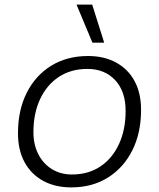

<svg xmlns="http://www.w3.org/2000/svg" viewBox="-20 -801 690 833"><path d="M289 12Q219 12 167 -16.5Q115 -45 86.5 -97.5Q58 -150 58 -223Q58 -323 96 -398.5Q134 -474 202.5 -516Q271 -558 362 -558Q432 -558 484 -529.5Q536 -501 564 -449Q592 -397 592 -324Q592 -224 554 -148.5Q516 -73 448 -30.5Q380 12 289 12ZM292 -44Q363 -44 415 -78.5Q467 -113 496 -175.5Q525 -238 525 -319Q525 -405 479.5 -453.5Q434 -502 359 -502Q288 -502 235.5 -467.5Q183 -433 154 -371Q125 -309 125 -227Q125 -175 145.5 -133.5Q166 -92 204 -68Q242 -44 292 -44ZM432 -616H381L312 -781H380Z"/></svg>

Font: Azeret Mono ExtraLight
Style: Italic
Weight: 250
Italic angle: -12°
Designer: Martin Vácha
Foundry: Displaay
Version: Version 1.002